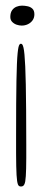

<svg xmlns="http://www.w3.org/2000/svg" viewBox="-20 -454 195 698"><path d="M56 -295Q59 -295 61.2 -292Q63.5 -289 65.5 -280.2Q67.5 -271.5 69 -255.2Q70.5 -239 71.8 -212.2Q73 -185.5 73.8 -146.8Q74.5 -108 75 -54.2Q75.5 -0.5 75.5 70Q75.5 98.5 75.5 120.5Q75.5 142.5 75 158.8Q74.5 175 73.8 186.5Q73 198 71.8 205.2Q70.5 212.5 68.2 216.8Q66 221 63 222.5Q60 224 56 224Q52.5 224 49.8 222.5Q47 221 45.2 216.5Q43.5 212 42.2 203.8Q41 195.5 40.2 182.2Q39.5 169 39 149.5Q38.5 130 38.5 103.2Q38.5 76.5 38.5 41Q38.5 -25 38.8 -75Q39 -125 39.8 -161Q40.5 -197 41.5 -221Q42.5 -245 44 -260Q45.5 -275 47.2 -282.5Q49 -290 51.2 -292.5Q53.5 -295 56 -295ZM60 -433.5Q70 -433.5 80.5 -431.2Q91 -429 98 -422.2Q105 -415.5 105 -402Q105 -389.5 98.5 -380.2Q92 -371 81.5 -366Q71 -361 59 -361Q50 -361 40.5 -364.2Q31 -367.5 24.2 -374.5Q17.5 -381.5 17.5 -392.5Q17.5 -407.5 23.8 -416.5Q30 -425.5 39.8 -429.5Q49.5 -433.5 60 -433.5Z"/></svg>

Font: Gluten Thin Thin
Style: Regular
Weight: 250
Version: Version 1.300